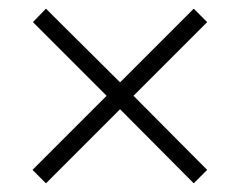

<svg xmlns="http://www.w3.org/2000/svg" viewBox="-20 -567 552 443"><path d="M86 -144 55 -175 226 -346 56 -516 86 -547 257 -377 427 -547 458 -516 288 -346 458 -175 427 -144 257 -315Z"/></svg>

Font: MuseoModerno Thin ExtraLight
Style: Regular
Weight: 250
Version: Version 1.002